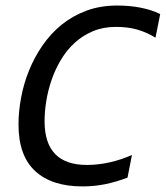

<svg xmlns="http://www.w3.org/2000/svg" viewBox="-20 -666 599 694"><path d="M440.9 -23.9Q399.4 -8.3 360.1 -0.2Q320.8 7.8 277.8 7.8Q167 7.8 106.9 -47.9Q46.9 -103.5 46.9 -215.8Q46.9 -262.7 56.2 -312.7Q65.4 -362.8 84.7 -410.6Q104 -458.5 133.3 -501.2Q162.6 -543.9 202.1 -576.2Q241.7 -608.4 292 -627.2Q342.3 -646 403.8 -646Q448.2 -646 487.5 -638.4Q526.9 -630.9 559.1 -615.2L542 -529.8Q511.2 -548.8 477.1 -558.8Q442.9 -568.8 398.9 -568.8Q353 -568.8 315.9 -553.2Q278.8 -537.6 250.2 -511.5Q221.7 -485.4 200.9 -450.9Q180.2 -416.5 167 -378.7Q153.8 -340.8 147.5 -302Q141.1 -263.2 141.1 -228Q141.1 -69.8 293.9 -69.8Q335 -69.8 377.2 -79.3Q419.4 -88.9 457 -106Z"/></svg>

Font: Code New Roman
Style: Italic
Weight: 400
Italic angle: -11°
Monospace: yes
Designer: Sam Radian
Foundry: Code New Roman
Version: Version 1.508 October 19, 2014